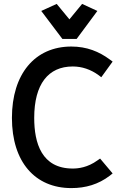

<svg xmlns="http://www.w3.org/2000/svg" viewBox="-20 -950 619 982"><path d="M556 -635 541 -646C487 -686 424 -712 345 -712C158 -712 41 -571 41 -347C41 -122 159 12 345 12C418 12 483 -7 541 -51L556 -63L492 -139L479 -130C428 -93 380 -88 352 -88C193 -88 155 -218 155 -347C155 -520 227 -610 352 -610C399 -610 444 -595 485 -565L498 -555ZM299 -751H372L478 -894L400 -930L335 -851L270 -930L191 -894Z"/></svg>

Font: Mint Spirit
Style: Bold
Weight: 700
Designer: HARENDAL Hirwen
Foundry: Arkandis Digital Foundry.
Version: Version 1.004;FFEdit